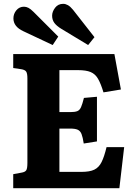

<svg xmlns="http://www.w3.org/2000/svg" viewBox="-20 -982 705 1002"><path d="M49 0V-73L92 -81Q111 -84 117 -93.5Q123 -103 123 -132V-573Q123 -599 116.5 -608.5Q110 -618 90 -621L49 -627V-700H577L611 -515L520 -500Q506 -546 491.5 -571Q477 -596 453 -606Q429 -616 387 -616H290V-397H347Q371 -397 383.5 -402Q396 -407 403 -423Q410 -439 418 -471L486 -477V-244L417 -233Q412 -266 405.5 -282.5Q399 -299 385.5 -305Q372 -311 346 -311H290V-85H405Q448 -85 472 -96.5Q496 -108 510 -136Q524 -164 536 -214H628L603 0ZM440 -747 301 -831Q276 -846 264 -862Q252 -878 252 -900Q252 -921 267.5 -941.5Q283 -962 310 -962Q322 -962 334.5 -955Q347 -948 361 -931L473 -788ZM255 -747 102 -819Q50 -843 50 -886Q50 -910 65.5 -928.5Q81 -947 105 -947Q117 -947 128.5 -941Q140 -935 155 -920L284 -791Z"/></svg>

Font: Literata
Style: Bold
Weight: 700
Designer: Latin by Veronika Burian and Jose Scaglione. Greek by Irene Vlachou. Cyrillic by Vera Evstafieva.
Foundry: TypeTogether
Version: Version 3.103; ttfautohint (v1.8.4.7-5d5b);gftools[0.9.29]